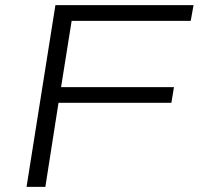

<svg xmlns="http://www.w3.org/2000/svg" viewBox="-20 -725 771 745"><path d="M83 0 195 -705H731L720 -644H258L217 -387H655L645 -326H207L156 0Z"/></svg>

Font: Nunito Sans 10pt Expanded Light
Style: Italic
Weight: 300
Width: 7
Italic angle: -9°
Designer: Vernon Adams
Foundry: Vernon Adams
Version: Version 3.101;gftools[0.9.27]